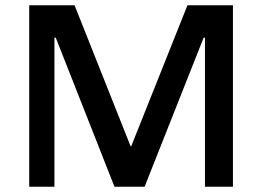

<svg xmlns="http://www.w3.org/2000/svg" viewBox="-20 -706 991 726"><path d="M90.5 0V-686H262L473.8 -153H476.2L688.8 -686H860.8V0H755V-563.5H750L526.8 0H412.8L190.8 -563.5H185.8V0Z"/></svg>

Font: Chivo Medium
Style: Regular
Weight: 500
Designer: Hector Gatti
Foundry: Omnibus-Type
Version: Version 2.002